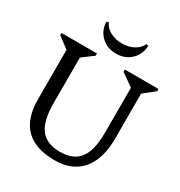

<svg xmlns="http://www.w3.org/2000/svg" viewBox="-208 -1035 1115 1192"><g transform="rotate(30 349.5 -439.0)"><path d="M545 -611 456 -674V-690H697V-674L618 -611V-289Q618 -191 588 -123Q558 -55 500 -19.5Q442 16 359 16Q220 16 150.5 -53.5Q81 -123 81 -262V-615L2 -674V-690H256V-674L177 -615V-289Q177 -162 221 -104Q265 -46 361 -46Q457 -46 501 -104Q545 -162 545 -289ZM358 -748Q294 -748 252 -788Q210 -828 208 -890L223 -894Q238 -860 274.5 -840.5Q311 -821 358 -821Q405 -821 441.5 -840.5Q478 -860 493 -894L508 -890Q506 -828 464 -788Q422 -748 358 -748Z"/></g></svg>

Font: Platypi Light
Style: Regular
Weight: 300
Designer: David Sargent
Foundry: Bolt Cutter Type
Version: Version 1.200